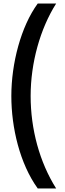

<svg xmlns="http://www.w3.org/2000/svg" viewBox="-20 -886 366 1084"><path d="M44 -344C44 -165 92 38 193 178H297C203 29 153 -157 153 -344C153 -532 207 -724 297 -866H193C98 -736 44 -528 44 -344Z"/></svg>

Font: Noto Sans Malayalam UI Condensed SemiBold
Style: Regular
Weight: 600
Width: 3
Designer: Jelle Bosma - Monotype Design Team
Foundry: Monotype Imaging Inc.
Version: Version 2.104